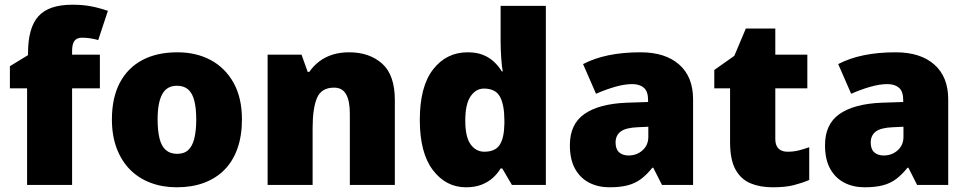

<svg xmlns="http://www.w3.org/2000/svg" viewBox="-20 -785 4109 815"><path d="M404 -410H286V0H95V-410H22V-504L99 -551V-560Q99 -667 143 -716Q187 -765 287 -765Q330 -765 365 -758.5Q400 -752 438 -739L397 -615Q383 -619 365.5 -622Q348 -625 328 -625Q306 -625 296 -611.5Q286 -598 286 -568V-553H404Z M1007 -278Q1007 -209 988 -155Q969 -101 933 -64.5Q897 -28 846 -9Q795 10 730 10Q670 10 619.5 -9Q569 -28 532.5 -64.5Q496 -101 475.5 -155Q455 -209 455 -278Q455 -370 488.5 -433.5Q522 -497 584 -530Q646 -563 733 -563Q813 -563 874.5 -530Q936 -497 971.5 -433.5Q1007 -370 1007 -278ZM649 -278Q649 -231 657 -198Q665 -165 683.5 -148.5Q702 -132 732 -132Q762 -132 779.5 -148.5Q797 -165 805 -198Q813 -231 813 -278Q813 -325 805 -357Q797 -389 779 -405Q761 -421 731 -421Q688 -421 668.5 -385Q649 -349 649 -278Z M1462 -563Q1548 -563 1602 -515Q1656 -467 1656 -360V0H1465V-302Q1465 -357 1449 -385Q1433 -413 1398 -413Q1344 -413 1325.5 -369Q1307 -325 1307 -242V0H1116V-553H1260L1286 -480H1293Q1311 -506 1335.5 -524.5Q1360 -543 1391.5 -553Q1423 -563 1462 -563Z M1958 10Q1873 10 1817.5 -63Q1762 -136 1762 -276Q1762 -418 1818.5 -490.5Q1875 -563 1965 -563Q2002 -563 2029 -552.5Q2056 -542 2076 -523.5Q2096 -505 2110 -482H2114Q2110 -503 2107.5 -540Q2105 -577 2105 -612V-760H2297V0H2153L2112 -70H2105Q2092 -48 2072 -30Q2052 -12 2024 -1Q1996 10 1958 10ZM2036 -141Q2082 -141 2101 -170Q2120 -199 2121 -259V-274Q2121 -339 2102.5 -374Q2084 -409 2034 -409Q2000 -409 1977.5 -376Q1955 -343 1955 -273Q1955 -204 1977.5 -172.5Q2000 -141 2036 -141Z M2699 -563Q2804 -563 2863 -511Q2922 -459 2922 -363V0H2790L2753 -73H2749Q2726 -44 2701.5 -25.5Q2677 -7 2645 1.5Q2613 10 2567 10Q2519 10 2481 -9.5Q2443 -29 2421 -68.5Q2399 -108 2399 -169Q2399 -258 2460.5 -301Q2522 -344 2639 -349L2731 -352V-360Q2731 -397 2713 -412.5Q2695 -428 2664 -428Q2631 -428 2591 -416.5Q2551 -405 2510 -387L2455 -513Q2503 -538 2563.5 -550.5Q2624 -563 2699 -563ZM2688 -245Q2636 -243 2614.5 -226.5Q2593 -210 2593 -180Q2593 -152 2608 -138.5Q2623 -125 2648 -125Q2683 -125 2707.5 -147Q2732 -169 2732 -204V-247Z M3323 -141Q3349 -141 3370.5 -146.5Q3392 -152 3415 -160V-21Q3384 -8 3349 1Q3314 10 3260 10Q3206 10 3165.5 -7Q3125 -24 3102 -65.5Q3079 -107 3079 -182V-410H3012V-488L3097 -548L3146 -664H3271V-553H3407V-410H3271V-195Q3271 -168 3284.5 -154.5Q3298 -141 3323 -141Z M3782 -563Q3887 -563 3946 -511Q4005 -459 4005 -363V0H3873L3836 -73H3832Q3809 -44 3784.5 -25.5Q3760 -7 3728 1.5Q3696 10 3650 10Q3602 10 3564 -9.5Q3526 -29 3504 -68.5Q3482 -108 3482 -169Q3482 -258 3543.5 -301Q3605 -344 3722 -349L3814 -352V-360Q3814 -397 3796 -412.5Q3778 -428 3747 -428Q3714 -428 3674 -416.5Q3634 -405 3593 -387L3538 -513Q3586 -538 3646.5 -550.5Q3707 -563 3782 -563ZM3771 -245Q3719 -243 3697.5 -226.5Q3676 -210 3676 -180Q3676 -152 3691 -138.5Q3706 -125 3731 -125Q3766 -125 3790.5 -147Q3815 -169 3815 -204V-247Z"/></svg>

Font: Noto Sans Hebrew Thin Black
Style: Regular
Weight: 900
Version: Version 3.001